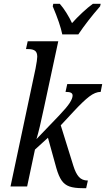

<svg xmlns="http://www.w3.org/2000/svg" viewBox="-20 -976 555 1005"><path d="M366 -393 298 -320 364 -108Q376 -69 393 -50Q410 -31 440 -31L431 9H413Q369 9 343.5 0Q318 -9 302.5 -31.5Q287 -54 275 -96L231 -255L163 -193L122 0H35L166 -617Q175 -664 175 -679Q175 -702 163 -710.5Q151 -719 129 -719H116L125 -760H285L210 -411Q187 -301 171 -248L290 -372Q330 -414 345 -437.5Q360 -461 360 -476Q360 -486 351.5 -490.5Q343 -495 323 -495L332 -536H515L507 -495Q479 -495 447 -470.5Q415 -446 366 -393ZM256 -943 259 -956H293Q310 -937 327.5 -909Q345 -881 357 -855Q381 -882 411 -910Q441 -938 466 -956H507L504 -943Q437 -866 390 -796H306Q295 -851 256 -943Z"/></svg>

Font: Noto Serif Cond
Style: Italic
Weight: 400
Width: 3
Italic angle: -12°
Designer: Monotype Design Team
Foundry: Monotype Imaging Inc.
Version: Version 1.001